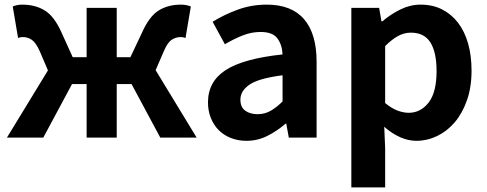

<svg xmlns="http://www.w3.org/2000/svg" viewBox="-20 -594 2102 829"><path d="M187 -290 152 -372Q135 -410 117.5 -422Q100 -434 78 -434Q73 -434 68 -433Q63 -432 58 -430L35 -566Q54 -574 76 -574Q132 -574 173 -549Q214 -524 245 -455L294 -347H354V-560H484V-347H543L594 -455Q625 -524 665.5 -549Q706 -574 761 -574Q785 -574 804 -566L781 -430Q776 -432 771 -433Q766 -434 760 -434Q739 -434 721 -422Q703 -410 687 -372L652 -291L829 0H672L548 -231H484V0H354V-231H291L167 0H10Z M1044 14Q1007 14 976 1.5Q945 -11 923.5 -33Q902 -55 890 -85.5Q878 -116 878 -152Q878 -242 954.5 -291.5Q1031 -341 1200 -359Q1198 -401 1177.5 -428.5Q1157 -456 1105 -456Q1066 -456 1028 -441Q990 -426 951 -403L898 -500Q948 -531 1007 -552.5Q1066 -574 1132 -574Q1239 -574 1293 -511Q1347 -448 1347 -327V0H1227L1216 -60H1213Q1176 -28 1134 -7Q1092 14 1044 14ZM1092 -101Q1123 -101 1148.5 -115.5Q1174 -130 1200 -156V-269Q1098 -256 1058 -229Q1018 -202 1018 -164Q1018 -131 1039 -116Q1060 -101 1092 -101Z M1617 -560 1627 -502H1631Q1666 -532 1708.5 -553Q1751 -574 1796 -574Q1848 -574 1888.5 -553.5Q1929 -533 1957.5 -496Q1986 -459 2001 -406.5Q2016 -354 2016 -289Q2016 -217 1996 -160.5Q1976 -104 1943 -65.5Q1910 -27 1867 -6.5Q1824 14 1778 14Q1743 14 1709 -1Q1675 -16 1643 -43Q1642 -45 1641 -45.5Q1640 -46 1639 -47L1643 45V215H1497V-560ZM1643 -149Q1671 -126 1696.5 -116.5Q1722 -107 1745 -107Q1796 -107 1830.5 -151Q1865 -195 1865 -287Q1865 -368 1838.5 -410.5Q1812 -453 1754 -453Q1725 -453 1698.5 -438.5Q1672 -424 1643 -395Z"/></svg>

Font: Kinto Sans
Style: Bold
Weight: 700
Designer: Authors: Ryoko NISHIZUKA  (kana & ideographs); Paul D. Hunt (Latin, Greek & Cyrillic); Wenlong ZHANG  (bopomofo); Sandol
Foundry: Adobe Systems Incorporated, ookami Inc.
Version: Version 0.001